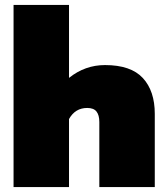

<svg xmlns="http://www.w3.org/2000/svg" viewBox="-20 -759 678 779"><path d="M35 -739H260V-443Q325 -495 406 -495Q511 -495 559.5 -442.5Q608 -390 608 -297V0H383V-264Q383 -292 371.5 -306.5Q360 -321 334 -321Q285 -321 260 -276V0H35Z"/></svg>

Font: Prompt Black
Style: Regular
Weight: 900
Designer: Katatrad Team
Foundry: CadsonDemak
Version: Version 1.000